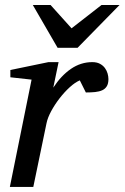

<svg xmlns="http://www.w3.org/2000/svg" viewBox="-20 -740 493 760"><path d="M409.2 -426.8Q409.2 -409.2 402.8 -398.7Q396.5 -388.2 384.8 -382.8Q373 -377.4 356.7 -375.7Q340.3 -374 319.8 -374L295.9 -421.9Q277.3 -414.1 256.1 -394.8Q234.9 -375.5 215.8 -350.8Q196.8 -326.2 182.6 -300Q168.5 -273.9 164.1 -252L111.8 0H19L105 -424.8L21 -434.1V-462.9L171.9 -494.1H211.9L190.9 -393.1Q221.7 -440.4 260.7 -467.3Q299.8 -494.1 345.2 -494.1Q363.3 -494.1 375.5 -487.5Q387.7 -481 395.3 -470.7Q402.8 -460.4 406 -448.7Q409.2 -437 409.2 -426.8ZM287.1 -550.8H208L109.9 -720.2H180.2L263.2 -627.9L381.8 -720.2H453.1Z"/></svg>

Font: Charis SIL Afr
Style: Italic
Weight: 400
Italic angle: -11°
Foundry: SIL International
Version: Version 5.000